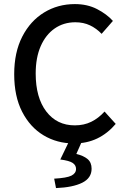

<svg xmlns="http://www.w3.org/2000/svg" viewBox="-20 -708 631 964"><path d="M351.6 12.2Q266.6 12.2 198.7 -28.6Q130.9 -69.3 91.1 -147Q51.3 -224.6 51.3 -335.4Q51.3 -445.3 91.8 -524.2Q132.3 -603 201.4 -645.3Q270.5 -687.5 356 -687.5Q418.5 -687.5 467.3 -662.4Q516.1 -637.2 546.9 -603L490.2 -538.1Q464.8 -564.9 432.1 -580.6Q399.4 -596.2 358.4 -596.2Q299.3 -596.2 254.4 -564.9Q209.5 -533.7 184.3 -476.1Q159.2 -418.5 159.2 -338.9Q159.2 -217.8 212.4 -148.2Q265.6 -78.6 355.5 -78.6Q401.4 -78.6 438 -96.4Q474.6 -114.3 504.9 -147.9L561 -85.9Q520 -37.6 468 -12.7Q416 12.2 351.6 12.2ZM261.2 236.3 252 189Q315.4 185.5 338.6 173.8Q361.8 162.1 361.8 140.1Q361.8 121.6 345 110.1Q328.1 98.6 282.7 92.8L329.1 -3.4H393.6L363.3 64.9Q399.4 73.7 419.7 90.6Q439.9 107.4 439.9 139.2Q439.9 186 392.8 209.5Q345.7 232.9 261.2 236.3Z"/></svg>

Font: Akatab SemiBold
Style: Regular
Weight: 600
Designer: SIL Global
Foundry: SIL Global
Version: Version 4.100